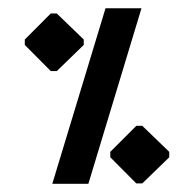

<svg xmlns="http://www.w3.org/2000/svg" viewBox="-20 -450 474 470"><path d="M104.3 -276H119L185 -340V-353.3L119 -417H104.3L40.7 -353.3V-340ZM313.7 -1H328.3L394.3 -65V-78.3L328.3 -142H313.7L250 -78.3V-65ZM108 0H196.3L326.3 -429.7H238.3Z"/></svg>

Font: Jomhuria
Style: Regular
Weight: 400
Designer: Arabic design by Kourosh Beigpour, Latin design by Eben Sorkin, engineering by Lasse Fister and Khaled Hosney
Version: Version 1.0010